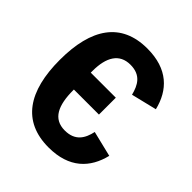

<svg xmlns="http://www.w3.org/2000/svg" viewBox="-196 -845 991 991"><g transform="rotate(45 300.0 -349.0)"><path d="M377.8 -291.9V-415.1H195V-427.9C195 -528.1 230.8 -589.1 311.1 -589.1C387.1 -589.1 411.9 -540.8 426.1 -485.1L566.1 -519.2C539.1 -631 464.1 -709.9 313.9 -709.9C122.9 -709.9 35.2 -578.1 35.2 -349.1C35.2 -120 122.9 12.1 313.9 12.1C464.1 12.1 539.1 -67.1 566.1 -179L426.1 -213.1C414.1 -157 387.1 -109 311.1 -109C225.9 -109 195 -176.8 195 -288V-291.9Z"/></g></svg>

Font: Margiela Mono Bold
Style: Regular
Weight: 700
Designer: Mike Abbink, Paul van der Laan, Pieter van Rosmalen
Foundry: Bold Monday
Version: Version 2.003 2021